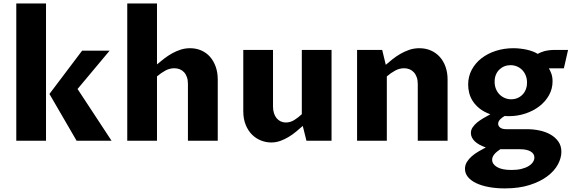

<svg xmlns="http://www.w3.org/2000/svg" viewBox="-20 -802 3260 1094"><path d="M72.8 -782.2H242.2V0H72.8ZM416.5 0 261.7 -266.6 447.8 -513.2H604.5L421.9 -294.9L615.7 0Z M705.1 -782.2H874.5V-435.1Q894 -451.7 915.3 -468Q936.5 -484.4 960 -497.6Q983.4 -510.7 1009 -519Q1034.7 -527.3 1063 -527.3Q1097.7 -527.3 1126.7 -514.6Q1155.8 -502 1176.5 -478.5Q1197.3 -455.1 1209 -422.1Q1220.7 -389.2 1220.7 -348.6V0H1050.8V-324.7Q1050.8 -346.2 1044.9 -362.8Q1039.1 -379.4 1028.6 -390.6Q1018.1 -401.9 1003.9 -407.5Q989.7 -413.1 973.1 -413.1Q946.8 -413.1 922.6 -400.1Q898.4 -387.2 874.5 -366.7V0H705.1Z M1366.2 -517.6H1535.6V-194.3Q1535.6 -173.8 1541 -157Q1546.4 -140.1 1556.2 -128.4Q1565.9 -116.7 1579.3 -110.4Q1592.8 -104 1608.9 -104Q1633.8 -104 1656.5 -117.9Q1679.2 -131.8 1699.7 -151.4V-517.6H1869.1V0H1726.1L1705.1 -84.5Q1687.5 -68.8 1667.2 -52Q1647 -35.2 1624.3 -21.5Q1601.6 -7.8 1576.9 1Q1552.2 9.8 1525.4 9.8Q1495.6 9.8 1467 -1.5Q1438.5 -12.7 1416 -34.9Q1393.6 -57.1 1379.9 -90.8Q1366.2 -124.5 1366.2 -169.4Z M2014.6 -517.6H2157.7L2178.2 -432.6Q2194.8 -447.3 2215.6 -463.9Q2236.3 -480.5 2260.5 -494.6Q2284.7 -508.8 2312 -518.1Q2339.4 -527.3 2369.1 -527.3Q2405.3 -527.3 2434.8 -514.4Q2464.4 -501.5 2485.6 -478Q2506.8 -454.6 2518.6 -421.6Q2530.3 -388.7 2530.3 -348.6V0H2360.4V-324.2Q2360.4 -346.2 2354.2 -362.8Q2348.1 -379.4 2337.6 -390.6Q2327.1 -401.9 2313 -407.5Q2298.8 -413.1 2282.7 -413.1Q2255.9 -413.1 2231.7 -399.9Q2207.5 -386.7 2184.1 -366.7V0H2014.6Z M2830.6 48.3Q2822.3 54.2 2814 60.5Q2805.7 66.9 2799.1 74.2Q2792.5 81.5 2788.3 90.1Q2784.2 98.6 2784.2 108.4Q2784.2 133.3 2812.3 149.9Q2840.3 166.5 2894.5 166.5Q2926.8 166.5 2951.2 160.4Q2975.6 154.3 2991.9 144.3Q3008.3 134.3 3016.6 121.6Q3024.9 108.9 3024.9 95.7Q3024.9 73.7 3003.4 61Q2981.9 48.3 2943.4 48.3ZM2748 38.1Q2706.5 23.9 2684.8 2.7Q2663.1 -18.6 2663.1 -44.4Q2663.1 -61.5 2672.9 -76.2Q2682.6 -90.8 2698.2 -103.8Q2713.9 -116.7 2733.6 -128.2Q2753.4 -139.6 2773.9 -150.9Q2737.3 -164.1 2713.1 -183.3Q2689 -202.6 2674.3 -225.1Q2659.7 -247.6 2653.6 -272Q2647.5 -296.4 2647.5 -319.8Q2647.5 -365.7 2667.7 -404.1Q2688 -442.4 2723.1 -469.7Q2758.3 -497.1 2805.2 -512.2Q2852.1 -527.3 2905.3 -527.3Q2924.3 -527.3 2943.6 -525.1Q2962.9 -522.9 2981 -519Q2999 -515.1 3015.1 -509Q3031.2 -502.9 3043.9 -495.1Q3051.3 -499 3060.5 -503.2Q3069.8 -507.3 3081.5 -510.5Q3093.3 -513.7 3108.4 -515.6Q3123.5 -517.6 3142.6 -517.6H3216.8L3192.9 -412.6H3107.4Q3113.8 -402.3 3121.1 -383.5Q3128.4 -364.7 3128.4 -338.4Q3128.4 -295.4 3107.9 -259Q3087.4 -222.7 3053 -196.3Q3018.6 -169.9 2973.6 -155Q2928.7 -140.1 2879.9 -140.1Q2874 -140.1 2867.9 -140.4Q2861.8 -140.6 2855.5 -141.1Q2849.6 -137.7 2843.3 -133.3Q2836.9 -128.9 2831.3 -123.3Q2825.7 -117.7 2822 -111.1Q2818.4 -104.5 2818.4 -97.2Q2818.4 -83.5 2830.3 -74.7Q2842.3 -65.9 2864.7 -65.9H2983.9Q3019 -65.9 3054 -58.6Q3088.9 -51.3 3116.5 -35.6Q3144 -20 3161.4 4.4Q3178.7 28.8 3178.7 63Q3178.7 98.1 3158.7 135.3Q3138.7 172.4 3098.4 202.6Q3058.1 232.9 2997.6 252.2Q2937 271.5 2856.4 271.5Q2807.6 271.5 2766.1 263.9Q2724.6 256.3 2694.1 241.9Q2663.6 227.5 2646.5 206.8Q2629.4 186 2629.4 160.2Q2629.4 138.7 2640.4 120.8Q2651.4 103 2668.5 88.1Q2685.5 73.2 2706.8 61Q2728 48.8 2748 38.1ZM2798.3 -336.4Q2798.3 -314 2805.7 -295.7Q2813 -277.3 2825.9 -264.2Q2838.9 -251 2856 -243.7Q2873 -236.3 2892.6 -236.3Q2911.1 -236.3 2927.5 -242.9Q2943.8 -249.5 2956.3 -262Q2968.8 -274.4 2975.8 -292Q2982.9 -309.6 2982.9 -331.5Q2982.9 -353.5 2975.6 -371.8Q2968.3 -390.1 2955.3 -403.3Q2942.4 -416.5 2925.3 -423.6Q2908.2 -430.7 2888.7 -430.7Q2870.1 -430.7 2853.8 -424.1Q2837.4 -417.5 2825 -405.3Q2812.5 -393.1 2805.4 -375.7Q2798.3 -358.4 2798.3 -336.4Z"/></svg>

Font: Proza Libre
Style: Bold
Weight: 700
Designer: Jasper de Waard
Foundry: Jasper de Waard
Version: Version 1.000; ttfautohint (v1.4.1.8-43bc)